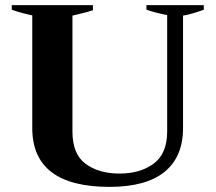

<svg xmlns="http://www.w3.org/2000/svg" viewBox="-20 -720 842 750"><path d="M106 -220V-660Q62 -669 26 -682V-700H343V-680Q323 -673 284 -664L263 -659V-206Q263 -118 314.5 -80Q366 -42 447 -42Q528 -42 580.5 -81Q633 -120 633 -206V-661Q588 -670 552 -682V-700H776V-682Q723 -663 695 -659V-220Q695 -107 622.5 -48.5Q550 10 408 10Q106 10 106 -220Z"/></svg>

Font: Trirong
Style: Bold
Weight: 700
Designer: Katatrad Team
Foundry: CadsonDemak
Version: Version 1.001